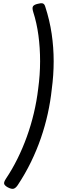

<svg xmlns="http://www.w3.org/2000/svg" viewBox="-20 -1099 366 1202"><path d="M17 20Q56 -38 89 -104.5Q122 -171 148 -243Q174 -315 192 -391Q210 -467 219 -543Q231 -631 231 -715.5Q231 -800 220.5 -878Q210 -956 188 -1024Q180 -1050 187 -1060Q194 -1070 216 -1075Q237 -1081 248 -1077.5Q259 -1074 264 -1055Q291 -972 303.5 -887Q316 -802 316 -715.5Q316 -629 304 -540Q296 -464 279 -387Q262 -310 236 -234.5Q210 -159 174 -85Q138 -11 91 60Q78 79 65 82.5Q52 86 29 74Q11 64 6.5 53.5Q2 43 17 20Z"/></svg>

Font: Playwrite ZA
Style: Regular
Weight: 400
Designer: Veronika Burian, José Scaglione
Foundry: TypeTogether
Version: Version 1.002